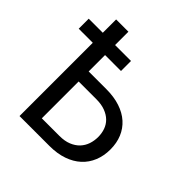

<svg xmlns="http://www.w3.org/2000/svg" viewBox="-210 -855 999 999"><g transform="rotate(45 290.0 -355.5)"><path d="M289.6 -539.1H172.4V-418.5H302.2Q358.9 -418.5 403.1 -403.8Q447.3 -389.2 477.5 -362.1Q507.8 -335 523.7 -296.9Q539.6 -258.8 539.6 -211.4Q539.6 -164.6 523.7 -125.5Q507.8 -86.4 477.5 -58.6Q447.3 -30.8 403.1 -15.4Q358.9 0 302.2 0H82V-539.1H-21.5V-612.8H82V-710.9H172.4V-612.8H289.6ZM172.4 -344.7V-73.7H302.2Q340.3 -73.7 367.9 -85Q395.5 -96.2 413.6 -115.2Q431.6 -134.3 440.2 -159.4Q448.7 -184.6 448.7 -212.4Q448.7 -239.7 440.2 -263.9Q431.6 -288.1 413.6 -305.9Q395.5 -323.7 367.9 -334.2Q340.3 -344.7 302.2 -344.7Z"/></g></svg>

Font: Roboto Mono
Style: Regular
Weight: 400
Designer: Google
Version: Version 2.000985; 2015; ttfautohint (v1.3)